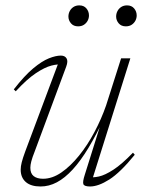

<svg xmlns="http://www.w3.org/2000/svg" viewBox="-20 -666 520 696"><path d="M287.5 -33 351.5 -237 360 -243Q329.5 -178 300.8 -130.2Q272 -82.5 243.5 -51.5Q215 -20.5 186.2 -5.2Q157.5 10 127 10Q92 10 73.5 -6.2Q55 -22.5 55 -51Q55 -63 58.8 -77.8Q62.5 -92.5 71.5 -117L194.5 -445.5L206.5 -431.5Q190.5 -434.5 166.2 -428.2Q142 -422 109.8 -400.5Q77.5 -379 37 -335L30 -342Q68.5 -391.5 100.2 -418Q132 -444.5 157.2 -454.5Q182.5 -464.5 200.5 -464.5Q215 -464.5 221.2 -454.5Q227.5 -444.5 220 -424.5L106 -117.5Q97 -95 93.5 -81.2Q90 -67.5 90 -58Q90 -37 102.2 -27.5Q114.5 -18 136 -18Q169.5 -18 202.5 -40.8Q235.5 -63.5 266.2 -101.5Q297 -139.5 322.2 -187Q347.5 -234.5 364.5 -283.5L419 -454.5H452.5L312.5 -9L300 -24Q316.5 -21.5 338.5 -26.2Q360.5 -31 391 -50.8Q421.5 -70.5 462 -112.5L468.5 -105Q416 -40.5 376.2 -15.2Q336.5 10 306.5 10Q285.5 10 282.2 1.5Q279 -7 287.5 -33ZM263 -570.5Q246.5 -570.5 237.2 -581.5Q228 -592.5 228 -606Q228 -616.5 232.8 -625.8Q237.5 -635 246.5 -640.8Q255.5 -646.5 267.5 -646.5Q284 -646.5 293.2 -635.5Q302.5 -624.5 302.5 -610Q302.5 -600 297.8 -591Q293 -582 284.2 -576.2Q275.5 -570.5 263 -570.5ZM436 -570.5Q419.5 -570.5 410.2 -581.5Q401 -592.5 401 -606Q401 -616.5 405.8 -625.8Q410.5 -635 419.5 -640.8Q428.5 -646.5 440.5 -646.5Q457 -646.5 466.2 -635.5Q475.5 -624.5 475.5 -610Q475.5 -600 470.8 -591Q466 -582 457.2 -576.2Q448.5 -570.5 436 -570.5Z"/></svg>

Font: Newsreader 36pt ExtraLight
Style: Italic
Weight: 250
Italic angle: -17°
Designer: Hugues Gentile
Foundry: Production Type
Version: Version 1.003